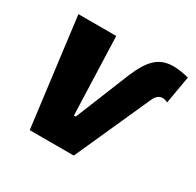

<svg xmlns="http://www.w3.org/2000/svg" viewBox="-121 -665 816 800"><g transform="rotate(30 286.5 -265.0)"><path d="M487 -363C497 -385 511 -393 525 -393C534 -393 543 -390 550 -386L573 -519C546 -526 521 -530 499 -530C432 -530 394 -496 355 -404L250 -145H241L228 -520H46L112 0H324Z"/></g></svg>

Font: Fixel Text 20240404 ExtraBold
Style: Italic
Weight: 800
Width: 4
Italic angle: -10°
Designer: AlfaBravo + MacPaw
Foundry: Kyrylo Tkachov, Marchela Mozhyna, Serhii Makarenko, Maria Weinstein, Zakhar Kryvoshyya
Version: Version 1.211;Glyphs 3.2 (3225)